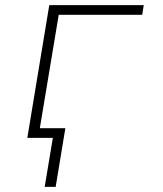

<svg xmlns="http://www.w3.org/2000/svg" viewBox="-20 -540 640 752"><path d="M198 192H155L187 0H87L173 -520H543L537 -482H210L136 -38H236Z"/></svg>

Font: Iosevka Aile XLt Obl
Style: Regular
Weight: 200
Italic angle: -9°
Designer: Belleve Invis
Foundry: Belleve Invis
Version: Version 31.1.0; ttfautohint (v1.8.4)